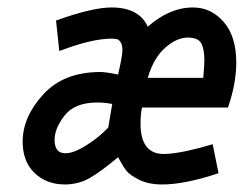

<svg xmlns="http://www.w3.org/2000/svg" viewBox="-20 -483 656 517"><path d="M593.8 -193.4H362.3Q358.4 -174.8 358.4 -150.4Q358.4 -68.4 420.9 -68.4Q463.9 -68.4 552.7 -94.7L568.4 -16.6Q477.5 13.7 417 13.7Q379.9 13.7 354.5 1Q329.1 -11.7 319.8 -23.9Q310.5 -36.1 297.9 -59.6Q250 -19.5 220.2 -2.9Q190.4 13.7 154.3 13.7Q105.5 13.7 73.2 -17.1Q41 -47.9 41 -101.6Q41 -168 96.2 -228.5Q151.4 -289.1 250 -289.1Q265.6 -289.1 297.9 -282.2Q309.6 -332 309.6 -347.7Q309.6 -361.3 305.2 -368.7Q300.8 -376 295.4 -377.4Q290 -378.9 280.3 -378.9Q236.3 -378.9 169.9 -356.4Q168 -355.5 154.8 -351.1Q141.6 -346.7 139.6 -345.7L130.9 -427.7Q228.5 -462.9 280.3 -462.9Q354.5 -462.9 377.9 -411.1Q436.5 -462.9 500 -462.9Q547.9 -462.9 582 -424.3Q616.2 -385.7 616.2 -314.5Q616.2 -257.8 593.8 -193.4ZM271.5 -139.6 282.2 -203.1Q260.7 -207 242.2 -207Q181.6 -207 154.3 -172.4Q127 -137.7 127 -106.4Q127 -70.3 156.2 -70.3Q178.7 -70.3 213.4 -92.3Q248 -114.3 271.5 -139.6ZM377.9 -273.4H527.3Q530.3 -305.7 530.3 -320.3Q530.3 -350.6 522 -366.2Q513.7 -381.8 485.4 -381.8Q456.1 -381.8 424.8 -354.5Q393.6 -327.1 377.9 -273.4Z"/></svg>

Font: Thabit-Bold-Oblique
Style: Bold Oblique
Weight: 700
Designer: Regenerated by Nadim Shaikli
Foundry: MAK Alagha
Version: 0.01